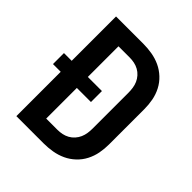

<svg xmlns="http://www.w3.org/2000/svg" viewBox="-200 -868 1001 1001"><g transform="rotate(45 300.0 -367.5)"><path d="M81 0V-327H24V-408H81V-735H282Q314 -735 346.5 -729.5Q379 -724 408 -710.5Q437 -697 461 -674.5Q485 -652 500 -623Q515 -594 521 -562Q527 -530 527 -498V-237Q527 -205 521 -173Q515 -141 500 -112Q485 -83 461 -60.5Q437 -38 408 -24.5Q379 -11 346.5 -5.5Q314 0 282 0ZM200 -101H282Q300 -101 317 -104.5Q334 -108 349.5 -116.5Q365 -125 377 -138.5Q389 -152 396 -168Q403 -184 405.5 -201.5Q408 -219 408 -237V-498Q408 -516 405.5 -533.5Q403 -551 396 -567Q389 -583 377 -596.5Q365 -610 349.5 -618.5Q334 -627 317 -630.5Q300 -634 282 -634H200V-408H304V-327H200Z"/></g></svg>

Font: Iosevka Aile
Style: Bold
Weight: 700
Designer: Belleve Invis
Foundry: Belleve Invis
Version: Version 28.0.1; ttfautohint (v1.8.4)